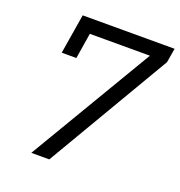

<svg xmlns="http://www.w3.org/2000/svg" viewBox="-127 -806 856 913"><g transform="rotate(20 301.0 -349.0)"><path d="M131 0 503 -627H199L178 -497H104L137 -698H602L590 -626L222 0Z"/></g></svg>

Font: iA Writer Mono V
Style: Regular
Weight: 400
Italic angle: -9.5°
Designer: Mike Abbink, Paul van der Laan, Pieter van Rosmalen
Foundry: Bold Monday
Version: Version 2.000